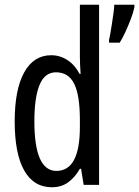

<svg xmlns="http://www.w3.org/2000/svg" viewBox="-20 -780 587 810"><path d="M547 -750Q543 -729 532 -700Q521 -671 508.5 -644Q496 -617 485 -600H440V-611Q442 -619 445.5 -638.5Q449 -658 452.5 -681.5Q456 -705 459 -726.5Q462 -748 462 -760H547ZM199 10Q122 10 82 -61Q42 -132 42 -268Q42 -402 82 -474.5Q122 -547 196 -547Q233 -547 264.5 -526.5Q296 -506 316 -468H320Q317 -513 317 -542V-760H398V0H333L322 -68H317Q295 -30 266.5 -10Q238 10 199 10ZM218 -59Q317 -59 317 -244V-274Q317 -378 293 -426.5Q269 -475 216 -475Q169 -475 147 -422Q125 -369 125 -268Q125 -59 218 -59Z"/></svg>

Font: Noto Sans ExtraCondensed
Style: Regular
Weight: 400
Width: 2
Designer: Monotype Design Team
Foundry: Monotype Imaging Inc.
Version: Version 2.013; ttfautohint (v1.8.4.7-5d5b)